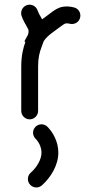

<svg xmlns="http://www.w3.org/2000/svg" viewBox="-20 -514 416 834"><path d="M73.7 -444.8C80.1 -426.8 89.8 -409.7 96.7 -397.9C103 -387.2 104 -383.8 104 -380.4C104.5 -374 103.5 -369.6 101.6 -363.3L85.9 -334.5L90.3 -332C81.5 -307.6 72.3 -273.9 72.3 -225.6V-32.2C72.3 -12.2 88.9 4.4 108.9 4.4C128.9 4.4 145.5 -12.2 145.5 -32.2V-225.6C145.5 -263.2 151.9 -286.1 159.7 -307.6L169.9 -335.4C178.2 -348.6 193.8 -362.8 212.4 -376C236.3 -392.6 254.4 -408.7 264.2 -412.1C270 -413.1 276.9 -412.6 282.2 -411.1C285.2 -410.2 289.1 -409.7 292.5 -409.7C313 -409.7 329.1 -425.8 329.1 -446.3C329.1 -462.9 318.4 -477.1 302.7 -481.4C285.2 -486.3 265.6 -487.8 246.6 -483.4C219.2 -476.1 197.8 -454.6 170.4 -435.5L163.1 -430.2L160.2 -435.1C153.3 -446.8 147.5 -457 143.1 -469.2C138.2 -482.9 124.5 -493.7 108.4 -493.7C88.4 -493.7 71.8 -477.1 71.8 -457C71.8 -452.6 72.3 -449.2 73.7 -444.8ZM134.3 88.4C147.5 101.6 160.2 124 160.2 149.4C160.2 178.2 140.6 212.4 113.3 236.3C105.5 243.2 101.1 252.9 101.1 263.7C101.1 283.7 117.7 300.3 137.7 300.3C147 300.3 155.3 296.9 162.1 291C200.2 257.3 233.4 203.6 233.4 149.4C233.4 99.6 208.5 59.1 186 36.6C180.2 30.8 170.4 25.9 160.2 25.9C140.1 25.9 123.5 42.5 123.5 62.5C123.5 72.8 128.4 82.5 134.3 88.4Z"/></svg>

Font: Velvelyne
Style: Regular
Weight: 400
Designer: Manon Van der Borght et Mariel Nils
Foundry: Velvetyne
Version: Version 1.070;Glyphs 3.3.1 (3343)